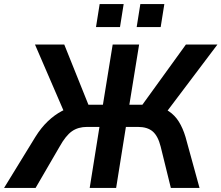

<svg xmlns="http://www.w3.org/2000/svg" viewBox="-47 -924 1089 944"><path d="M-27 0 127 -251Q155 -296 188 -327.5Q221 -359 258 -378.5Q295 -398 336 -403L271 -367L125 -705H269L395 -391L381 -409H459L507 -705H637L589 -409H670L640 -391L867 -705H1022L767 -367L713 -403Q753 -397 783 -377Q813 -357 832.5 -325.5Q852 -294 865 -251L934 0H793L743 -203Q730 -255 704 -277.5Q678 -300 631 -300H572L524 0H394L442 -300H381Q337 -300 306.5 -278.5Q276 -257 246 -203L128 0ZM625 -791 643 -904H761L743 -791ZM425 -791 443 -904H561L543 -791Z"/></svg>

Font: Nunito Sans 7pt SemiCondensed
Style: Bold Italic
Weight: 700
Width: 4
Italic angle: -9°
Designer: Vernon Adams
Foundry: Vernon Adams
Version: Version 3.101;gftools[0.9.27]